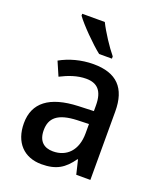

<svg xmlns="http://www.w3.org/2000/svg" viewBox="-143 -857 806 959"><g transform="rotate(20 260.5 -378.0)"><path d="M247 -766H127V-756C154 -718 230 -641 275 -606H343V-618C313 -654 269 -721 247 -766ZM267 -549C201 -549 139 -531 91 -504L123 -430C166 -452 211 -468 257 -468C316 -468 348 -437 348 -359V-329L266 -326C116 -320 40 -262 40 -153C40 -51 99 10 192 10C271 10 312 -17 353 -75H356L374 0H449V-364C449 -488 390 -549 267 -549ZM285 -258 347 -260V-211C347 -119 296 -70 224 -70C176 -70 145 -96 145 -154C145 -218 182 -254 285 -258Z"/></g></svg>

Font: Noto Sans Arabic SemCond Med
Style: Regular
Weight: 500
Width: 4
Designer: Monotype Design Team, Nadine Chahine, Nizar Qandah and Khaled Hosny
Foundry: Monotype Imaging Inc.
Version: Version 2.012